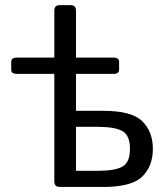

<svg xmlns="http://www.w3.org/2000/svg" viewBox="-20 -741 663 761"><path d="M46.4 -448.2Q24.4 -448.2 24.4 -465.3V-495.6Q24.4 -512.7 46.4 -512.7H195.3V-698.7Q195.3 -720.7 217.3 -720.7H259.3Q281.2 -720.7 281.2 -698.7V-512.7H430.2Q452.1 -512.7 452.1 -495.6V-465.3Q452.1 -448.2 430.2 -448.2H281.2V-301.8H389.6Q502 -301.8 543.9 -260.5Q585.9 -219.2 585.9 -150.9Q585.9 -82.5 543.9 -41.3Q502 0 389.6 0H217.3Q195.3 0 195.3 -22V-448.2ZM281.2 -64H367.2Q435.5 -64 465.3 -80.6Q495.1 -97.2 495.1 -150.9Q495.1 -204.6 465.3 -221.4Q435.5 -238.3 367.2 -238.3H281.2Z"/></svg>

Font: Istok
Style: Regular
Weight: 500
Designer: Andrey V. Panov
Foundry: Andrey V. Panov
Version: Version 1.0.3